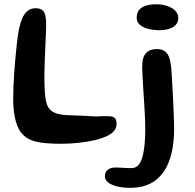

<svg xmlns="http://www.w3.org/2000/svg" viewBox="-20 -646 908 896"><path d="M154 16.5Q89 2.5 65.2 -49Q41.5 -100.5 41.5 -186Q41.5 -210.5 42.8 -242.2Q44 -274 46.5 -308.5Q49 -343 52 -376Q55 -409 58 -436.5Q61 -464 63.5 -481Q73.5 -547.5 93 -577.5Q112.5 -607.5 146 -607.5Q167.5 -607.5 178 -598.2Q188.5 -589 192 -572Q195.5 -555 195.5 -531.5Q195.5 -516 194.5 -495.2Q193.5 -474.5 192.5 -451Q191.5 -427.5 190.5 -401.8Q189.5 -376 188.5 -350.5Q187.5 -325 187.2 -300.8Q187 -276.5 187.5 -255Q188.5 -212.5 192.8 -184Q197 -155.5 209.5 -139.2Q222 -123 246.2 -115.8Q270.5 -108.5 311.5 -108Q347 -106.5 378.8 -105.2Q410.5 -104 431 -102.5Q461 -104.5 480 -104.2Q499 -104 508.5 -100.5Q516.5 -96.5 520.2 -89.2Q524 -82 524 -69Q524 -48 511 -33.5Q498 -19 474.8 -9Q451.5 1 421 8.5Q389 16 347 20.5Q305 25 263.5 25Q247 25 226.8 24.2Q206.5 23.5 187.2 21.5Q168 19.5 154 16.5ZM586.5 230.5Q554.5 230.5 527.8 224.2Q501 218 485.2 206Q469.5 194 469.5 176.5Q469.5 160 479 150.2Q488.5 140.5 503 137Q518 134.5 542 136.5Q566 138.5 594 138.5Q628.5 138.5 643.2 91Q658 43.5 658 -45Q658 -62 657 -86Q656 -110 654.5 -137.5Q653 -165 651 -193.5Q649 -222 647.5 -248.5Q646 -275 644.8 -297.2Q643.5 -319.5 643.5 -333.5Q643.5 -379 661.2 -398Q679 -417 711 -417Q735 -417 748.8 -407.2Q762.5 -397.5 769.2 -378.2Q776 -359 778.8 -331.2Q781.5 -303.5 783 -268Q784 -252.5 785.2 -230Q786.5 -207.5 787.8 -181.5Q789 -155.5 790 -129.5Q791 -103.5 791.8 -81.5Q792.5 -59.5 792.5 -45.5Q792.5 40 770.8 101.8Q749 163.5 703.8 197Q658.5 230.5 586.5 230.5ZM723.5 -505Q704.5 -505 685.8 -508.2Q667 -511.5 651.8 -518.2Q636.5 -525 627.2 -536Q618 -547 618 -562.5Q618 -586 629.5 -599.8Q641 -613.5 661.8 -619.8Q682.5 -626 710.5 -626Q728.5 -626 746.5 -622Q764.5 -618 779.2 -610Q794 -602 803 -589.8Q812 -577.5 812 -560.5Q812 -543 800.8 -530.5Q789.5 -518 769.5 -511.5Q749.5 -505 723.5 -505Z"/></svg>

Font: Gluten
Style: Regular
Weight: 400
Designer: Tyler Finck
Foundry: Etcetera Type Company
Version: Version 1.300